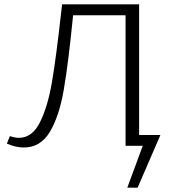

<svg xmlns="http://www.w3.org/2000/svg" viewBox="-20 -678 801 893"><path d="M620 195H572L644 0H564V-607H320Q298 -384 276.5 -260Q255 -136 211.5 -64Q168 8 91 8Q53 8 12 -10L26 -45Q49 -37 68 -37Q130 -37 166 -109.5Q202 -182 221.5 -295.5Q241 -409 265 -625L269 -658H627V-50H726Z"/></svg>

Font: Ysabeau Semilight
Style: Regular
Weight: 300
Designer: Christian Thalmann (Catharsis Fonts)
Version: Version 0.003